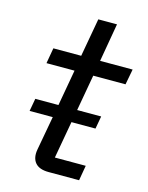

<svg xmlns="http://www.w3.org/2000/svg" viewBox="-107 -764 644 833"><g transform="rotate(15 215.0 -348.0)"><path d="M192.9 0Q150.9 0 132.6 -21.7Q114.3 -43.5 121.1 -82L148.9 -234.9H44.9L55.2 -292H159.2L188 -454.1H62L74.2 -523.9H199.2L230 -695.8H314L284.2 -523.9H430.2L417 -454.1H272L243.2 -292H351.1L340.8 -234.9H232.9L203.1 -67.9H341.8L330.1 0Z"/></g></svg>

Font: Hubot Sans
Style: Italic
Weight: 400
Italic angle: -10°
Designer: Deni Anggara
Foundry: GitHub
Version: Version 1.001;gftools[0.9.31]